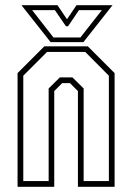

<svg xmlns="http://www.w3.org/2000/svg" viewBox="-20 -718 508 738"><path d="M47.5 0V-437L150.5 -540H317.5L420.5 -437V0H279.5V-368L249 -398.5H219L188.5 -368V0ZM69.5 -22H167V-378L210 -420.5H258.5L301.5 -378V-22H398.5V-427L307.5 -518.5H161L69.5 -427ZM174.5 -556 62.5 -698H201L237.5 -644L274 -698H412.5L300.5 -556ZM185.5 -574H289L371.5 -679H283.5L241.5 -617H233.5L191 -679H103.5Z"/></svg>

Font: Tourney Condensed ExtraLight
Style: Regular
Weight: 200
Width: 3
Designer: Tyler Finck
Foundry: Etcetera Type Co
Version: Version 1.010; ttfautohint (v1.8.3)